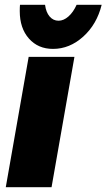

<svg xmlns="http://www.w3.org/2000/svg" viewBox="-20 -777 442 797"><path d="M289 -541H99L4 0H194ZM223 -691Q201 -691 186 -708.5Q171 -726 167 -757H63Q62 -748 62 -731Q62 -660 100 -617Q138 -574 200 -574Q269 -574 325.5 -625Q382 -676 402 -757H298Q284 -726 264 -708.5Q244 -691 223 -691Z"/></svg>

Font: Geom Black
Style: Bold Italic
Weight: 900
Italic angle: -10°
Version: Version 1.102